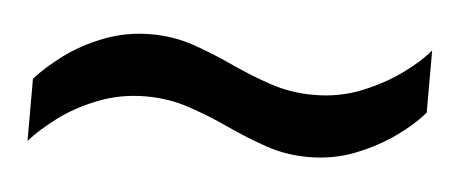

<svg xmlns="http://www.w3.org/2000/svg" viewBox="-28 -435 657 274"><g transform="rotate(5 300.0 -298.5)"><path d="M18 -209V-298Q33 -315 57 -333Q81 -351 113 -363.5Q145 -376 181 -376Q213 -376 242 -366Q271 -356 299 -343Q327 -330 356.5 -320Q386 -310 419 -310Q455 -310 486.5 -322.5Q518 -335 543 -353Q568 -371 582 -388V-299Q568 -282 543 -264Q518 -246 486.5 -233.5Q455 -221 419 -221Q387 -221 358 -231Q329 -241 301 -254Q273 -267 243.5 -277Q214 -287 181 -287Q145 -287 113 -274.5Q81 -262 57 -244Q33 -226 18 -209Z"/></g></svg>

Font: Chivo Mono Medium
Style: Regular
Weight: 500
Monospace: yes
Designer: Hector Gatti
Foundry: Omnibus-Type
Version: Version 1.008